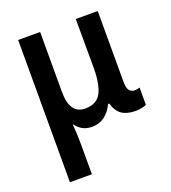

<svg xmlns="http://www.w3.org/2000/svg" viewBox="-141 -648 886 993"><g transform="rotate(-20 301.5 -151.5)"><path d="M73 240V-543H194V-213Q194 -91 279 -91Q342 -91 366.5 -137.5Q391 -184 391 -276L390 -543H511V-152Q511 -119 522 -105.5Q533 -92 550 -92Q558 -92 566 -93.5Q574 -95 579 -97V-2Q572 2 553.5 6Q535 10 521 10Q474 10 445.5 -8.5Q417 -27 403 -73H397Q378 -33 348.5 -11.5Q319 10 280 10Q223 10 192 -35H189Q191 -15 192.5 16.5Q194 48 194 78V240Z"/></g></svg>

Font: Noto Sans SemiCondensed SemiBold
Style: Regular
Weight: 600
Width: 4
Designer: Monotype Design Team
Foundry: Monotype Imaging Inc.
Version: Version 2.013; ttfautohint (v1.8.4.7-5d5b)